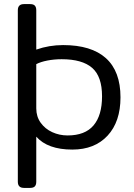

<svg xmlns="http://www.w3.org/2000/svg" viewBox="-20 -715 655 937"><path d="M67 172V-665Q67 -695 97 -695H127Q143 -695 150 -687.5Q157 -680 157 -665V-473Q220 -495 288 -495Q426 -495 497 -431Q568 -367 568 -240Q568 -121 505 -53Q442 15 333 15Q213 15 157 -48V172Q157 187 150 194.5Q143 202 127 202H97Q67 202 67 172ZM478 -245Q478 -342 429.5 -384Q381 -426 281 -426Q244 -426 211 -419.5Q178 -413 157 -402V-186Q157 -146 178.5 -116Q200 -86 235 -70Q270 -54 310 -54Q395 -54 436.5 -103Q478 -152 478 -245Z"/></svg>

Font: Mitr Light
Style: Regular
Weight: 300
Designer: Thanarat Vachiruckul
Foundry: Cadson Demak
Version: Version 1.003